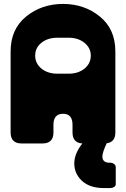

<svg xmlns="http://www.w3.org/2000/svg" viewBox="-20 -730 641 977"><path d="M34 -468Q34 -582 113 -646Q192 -710 301 -710Q409 -710 488 -646Q567 -582 567 -468V-56Q567 -7 523 -1Q501 46 501 66Q501 98 537 98H541Q552 98 560.5 104.5Q569 111 569 121V208Q569 216 560.5 221.5Q552 227 541 227H509Q437 227 397.5 190.5Q358 154 358 102Q358 52 399 0Q349 -3 349 -56V-95Q349 -151 301 -151Q252 -151 252 -95V-56Q252 0 196 0H90Q34 0 34 -56ZM272 -355H329Q378 -355 410 -381Q442 -407 442 -447Q442 -486 410 -512Q378 -538 329 -538H272Q223 -538 191 -512.5Q159 -487 159 -447Q159 -407 191 -381Q223 -355 272 -355Z"/></svg>

Font: LT Crewmate
Style: Regular
Weight: 400
Designer: Daniel Lyons
Foundry: LyonsType
Version: Version 1.001;FEAKit 1.0